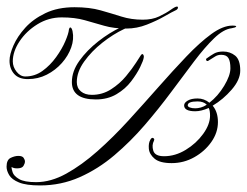

<svg xmlns="http://www.w3.org/2000/svg" viewBox="-20 -565 752 585"><path d="M519 -545Q523 -545 522 -540.5Q521 -536 514 -533Q505 -529 481.5 -515.5Q458 -502 427.5 -490Q397 -478 365 -478Q327 -478 297.5 -486.5Q268 -495 238 -503.5Q208 -512 168 -512Q128 -512 94 -491Q60 -470 39.5 -439Q19 -408 19 -378Q19 -361 30.5 -346.5Q42 -332 57 -332Q86 -332 109.5 -349Q133 -366 151 -391Q169 -416 179 -439.5Q189 -463 190 -475Q192 -483 195.5 -481Q199 -479 201 -470Q206 -446 197 -420.5Q188 -395 168.5 -373Q149 -351 122.5 -337.5Q96 -324 65 -324Q37 -324 23 -340Q9 -356 9 -380Q9 -399 21 -426.5Q33 -454 57 -480.5Q81 -507 118.5 -525Q156 -543 207 -543Q253 -543 286.5 -533.5Q320 -524 350 -514.5Q380 -505 415 -505Q444 -505 465 -515Q486 -525 500 -535Q514 -545 519 -545ZM688 -487Q701 -487 699.5 -484Q698 -481 686 -479Q661 -476 632.5 -448.5Q604 -421 571.5 -378Q539 -335 501.5 -284.5Q464 -234 421 -184Q378 -134 328.5 -92Q279 -50 222.5 -25Q166 0 102 0Q60 0 38 -9Q16 -18 8 -31.5Q0 -45 0 -57Q0 -78 12.5 -84Q25 -90 36 -90Q48 -90 52 -84Q56 -78 56 -73Q56 -67 51.5 -59.5Q47 -52 32 -52Q25 -52 21 -53.5Q17 -55 15 -56Q15 -51 18.5 -40Q22 -29 38 -19.5Q54 -10 90 -10Q135 -10 182 -36Q229 -62 277 -104.5Q325 -147 371.5 -198Q418 -249 462.5 -299.5Q507 -350 547.5 -392.5Q588 -435 623.5 -461Q659 -487 688 -487ZM405 -498Q407 -498 413.5 -496.5Q420 -495 412 -492Q391 -492 358 -476.5Q325 -461 292 -435Q259 -409 236.5 -377.5Q214 -346 214 -315Q214 -297 226.5 -286.5Q239 -276 260 -276Q292 -276 318.5 -293Q345 -310 364 -333Q383 -356 394.5 -374Q406 -392 408 -395Q413 -403 416 -399Q419 -395 418 -390Q417 -381 407 -360.5Q397 -340 379.5 -317Q362 -294 335 -278Q308 -262 272 -262Q199 -262 199 -315Q199 -348 222 -380Q245 -412 279.5 -439Q314 -466 348.5 -482Q383 -498 405 -498ZM660 -408Q681 -408 696.5 -395.5Q712 -383 712 -350Q712 -322 686 -292Q660 -262 628 -243Q644 -224 644 -193Q644 -161 624 -132.5Q604 -104 572 -86Q540 -68 503 -68Q467 -68 451 -81.5Q435 -95 433.5 -112Q432 -129 438 -139Q441 -145 445 -145Q447 -145 449 -142.5Q451 -140 449 -136Q442 -123 447 -106Q452 -89 480 -89Q514 -89 546 -108.5Q578 -128 599 -157Q620 -186 620 -213Q620 -220 619 -226Q618 -232 616 -236Q593 -226 575 -226Q541 -226 541 -244Q541 -252 552 -258.5Q563 -265 582 -265Q602 -265 618 -252Q644 -272 663 -303.5Q682 -335 682 -357Q682 -378 676 -388Q670 -398 654 -398Q644 -398 636.5 -393.5Q629 -389 618 -382Q614 -379 612 -379Q609 -379 608 -382.5Q607 -386 611 -388Q622 -396 632.5 -402Q643 -408 660 -408ZM575 -235Q583 -235 592 -237.5Q601 -240 610 -246Q600 -256 582 -256Q552 -256 552 -244Q552 -240 558.5 -237.5Q565 -235 575 -235Z"/></svg>

Font: Kapakana
Style: Regular
Weight: 400
Designer: Kousuke Nagai
Version: Version 1.002